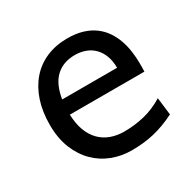

<svg xmlns="http://www.w3.org/2000/svg" viewBox="-121 -634 778 772"><g transform="rotate(-30 267.5 -248.0)"><path d="M136.7 -236.8Q138.2 -193.8 150.1 -162.1Q162.1 -130.4 182.9 -109.6Q203.6 -88.9 231.7 -78.6Q259.8 -68.4 293 -68.4Q340.3 -68.4 385.7 -79.1Q431.2 -89.8 476.1 -117.2L485.8 -36.6Q460 -23.4 435.1 -14.2Q410.2 -4.9 385.3 1Q360.4 6.8 334.7 9.5Q309.1 12.2 280.8 12.2Q233.9 12.2 191.4 -4.2Q148.9 -20.5 116.7 -52.5Q84.5 -84.5 65.4 -131.8Q46.4 -179.2 46.4 -241.7Q46.4 -302.2 62.7 -351.3Q79.1 -400.4 109.4 -435.3Q139.6 -470.2 183.1 -489Q226.6 -507.8 280.8 -507.8Q320.8 -507.8 351.6 -498.3Q382.3 -488.8 404.8 -471.9Q427.2 -455.1 442.4 -432.6Q457.5 -410.2 466.6 -384.3Q475.6 -358.4 479.5 -330.3Q483.4 -302.2 483.4 -274.9V-255.9Q483.4 -243.7 482.9 -236.8ZM273.4 -434.6Q219.7 -434.6 185.5 -403.1Q151.4 -371.6 140.6 -305.2H395.5Q395.5 -336.4 386.5 -360.6Q377.4 -384.8 361.1 -401.4Q344.7 -418 322.3 -426.3Q299.8 -434.6 273.4 -434.6Z"/></g></svg>

Font: Andika New Basic
Style: Regular
Weight: 400
Designer: Victor Gaultney, Annie Olsen, Julie Remington, Don Collingsworth, Eric Hays
Foundry: SIL International
Version: Version 5.500; ttfautohint (v1.8.3)